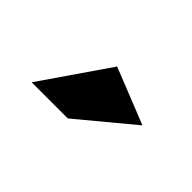

<svg xmlns="http://www.w3.org/2000/svg" viewBox="-31 -889 413 413"><g transform="rotate(45 175.0 -683.0)"><path d="M291 -709 163 -760 57 -606H167Z"/></g></svg>

Font: Montserrat_SPRD_medium Medium
Style: Regular
Weight: 400
Designer: Julieta Ulanovsky edited by Nelly Hempel
Foundry: Julieta Ulanovsky
Version: Version 4.000;PS 004.000;hotconv 1.0.88;makeotf.lib2.5.64775